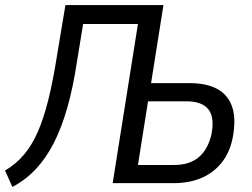

<svg xmlns="http://www.w3.org/2000/svg" viewBox="-33 -725 996 760"><path d="M16 15 -13 -50Q30 -75 62 -113Q94 -151 117 -204Q140 -257 158 -329Q176 -401 191 -495L226 -705H614L565 -396H717Q786 -396 828.5 -372Q871 -348 886.5 -300.5Q902 -253 888 -179Q876 -120 843.5 -80Q811 -40 763 -20Q715 0 655 0H413L513 -630H296L271 -477Q256 -378 233.5 -299Q211 -220 180.5 -160Q150 -100 109.5 -56.5Q69 -13 16 15ZM513 -72H657Q717 -72 753.5 -102.5Q790 -133 804 -193Q817 -260 792 -292Q767 -324 704 -324H553Z"/></svg>

Font: Nunito Sans 10pt Condensed Medium
Style: Italic
Weight: 500
Width: 3
Italic angle: -9°
Designer: Vernon Adams
Foundry: Vernon Adams
Version: Version 3.101;gftools[0.9.27]